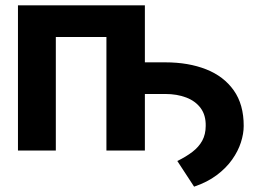

<svg xmlns="http://www.w3.org/2000/svg" viewBox="-20 -559 950 713"><path d="M441.8 -210V-327.5H593.6Q679.7 -327.5 745.4 -301.6Q811.1 -275.7 848.1 -223.3Q885.2 -170.9 885 -91.2Q885 -62.3 874.5 -29.9Q864.1 2.5 841.9 33.8Q819.8 65.1 784.9 91.3Q750 117.5 700.8 134.2L638.5 38.9Q671 23 694.5 5Q718.1 -13 731 -36.5Q743.8 -60 743.9 -91.2Q744.7 -131.1 725.3 -157.4Q705.9 -183.8 671.5 -196.9Q637.1 -210 593.6 -210ZM46.7 0V-539.1H518V0H375.2V-421.5H187.3V0Z"/></svg>

Font: Inter Display V
Style: Regular
Weight: 400
Designer: Rasmus Andersson
Foundry: rsms
Version: Version 3.015;git-src